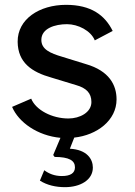

<svg xmlns="http://www.w3.org/2000/svg" viewBox="-20 -560 557 794"><path d="M364 133C364 98 340 59 269 55L287 9C381 -1 462 -62 462 -149C462 -208 432 -267 335 -295L238 -325C187 -340 151 -356 151 -395C151 -443 208 -460 257 -460C303 -460 356 -433 372 -393L446 -432C414 -497 357 -540 253 -540C143 -540 52 -481 53 -387C54 -301 111 -262 193 -239L295 -208C337 -196 358 -175 358 -138C358 -95 310 -70 263 -70C195 -70 128 -105 109 -152L30 -118C57 -54 135 1 230 10L200 81L206 89C266 89 290 104 290 132C290 156 271 168 236 168C205 168 182 158 163 144L145 187C175 206 211 214 249 214C311 214 364 185 364 133Z"/></svg>

Font: Cheyenne Sans Medium
Style: Regular
Weight: 500
Designer: The Public Sans project authors (U.S. Web Design System), Libre Franklin designed by Pablo Impallari and Rodrigo Fuenzal
Foundry: The Cheyenne Sans Project Authors
Version: Version 2.007